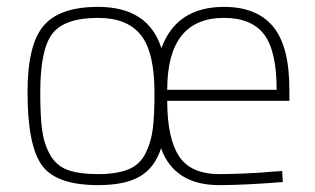

<svg xmlns="http://www.w3.org/2000/svg" viewBox="-20 -529 916 558"><path d="M618 -23Q649 -23 694.5 -25Q740 -27 770 -30L800 -32L802 0Q690 9 617 9Q487 9 448 -98Q430 -42 387 -16.5Q344 9 265 9Q143 9 101.5 -49Q60 -107 60 -261Q60 -399 106.5 -454Q153 -509 265 -509Q411 -509 449 -389Q493 -509 631 -509Q726 -509 773.5 -452Q821 -395 821 -269V-236H466Q466 -128 500 -75.5Q534 -23 618 -23ZM265 -23Q319 -23 352.5 -36.5Q386 -50 402.5 -82.5Q419 -115 424 -154Q429 -193 429 -259Q429 -377 389.5 -427Q350 -477 265 -477Q168 -477 132.5 -431.5Q97 -386 97 -261Q97 -191 102.5 -150.5Q108 -110 126 -78.5Q144 -47 177 -35Q210 -23 265 -23ZM466 -268H784Q784 -381 747.5 -429Q711 -477 631 -477Q466 -477 466 -268Z"/></svg>

Font: TitilliumMaps29L
Style: 1 wt
Weight: 100
Designer: Campivisivi
Foundry: Accademia di Belle Arti di Urbino and students of MA course of Visual design
Version: Version 001.001